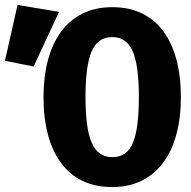

<svg xmlns="http://www.w3.org/2000/svg" viewBox="-154 -740 774 777"><path d="M578 -347Q578 -264 560 -197Q542 -130 507 -82.5Q472 -35 420 -9Q368 17 300 17Q232 17 180 -8Q128 -33 93 -80.5Q58 -128 40 -195.5Q22 -263 22 -347Q22 -429 40 -496.5Q58 -564 93 -611.5Q128 -659 180 -685Q232 -711 300 -711Q368 -711 420 -686Q472 -661 507 -613.5Q542 -566 560 -498.5Q578 -431 578 -347ZM408 -347Q408 -475 383 -532.5Q358 -590 300 -590Q242 -590 217 -532.5Q192 -475 192 -347Q192 -219 217.5 -161.5Q243 -104 300 -104Q360 -104 384 -162Q408 -220 408 -347ZM-134 -494 -83 -720 85 -692 -18 -471Z"/></svg>

Font: Qzxlaeiskcpccdgjqmyffctclhy
Style: Regular
Weight: 700
Monospace: yes
Designer: Carrois Corporate & Edenspiekermann
Foundry: Carrois Corporate GbR & Edenspiekermann AG
Version: Version 2.001